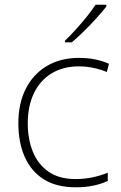

<svg xmlns="http://www.w3.org/2000/svg" viewBox="-20 -786 514 816"><path d="M302 10Q220 10 166 -24Q112 -58 85 -119.5Q58 -181 58 -262Q58 -346 89.5 -408.5Q121 -471 179 -505.5Q237 -540 316 -540Q353 -540 384.5 -533.5Q416 -527 443 -515L434 -480Q405 -492 374.5 -498Q344 -504 316 -504Q248 -504 199 -474Q150 -444 124 -389.5Q98 -335 98 -262Q98 -195 119.5 -141.5Q141 -88 186 -56.5Q231 -25 301 -25Q339 -25 374 -32.5Q409 -40 438 -52V-17Q413 -5 378.5 2.5Q344 10 302 10ZM432 -758Q415 -737 390.5 -709.5Q366 -682 338 -654.5Q310 -627 285 -606H256V-613Q277 -633 302 -660.5Q327 -688 349.5 -716Q372 -744 386 -766H432Z"/></svg>

Font: Noto Sans Lao UI ExtLt
Style: Regular
Weight: 200
Designer: Monotype Design Team
Foundry: Monotype Imaging Inc.
Version: Version 2.000; ttfautohint (v1.8.4.7-5d5b)